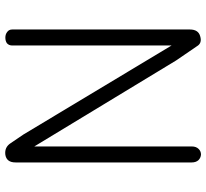

<svg xmlns="http://www.w3.org/2000/svg" viewBox="-47 -728 793 739"><g transform="rotate(-90 349.5 -358.5)"><path d="M93.8 -695.3V-16.6Q93.8 -1 102.5 8.8Q111.3 17.6 124 18.6Q136.7 18.6 145.5 9.8Q155.3 0 155.3 -16.6V-623L486.3 -77.1L541 2.9Q552.7 23.4 579.1 15.6Q605.5 8.8 605.5 -24.4V-708Q605.5 -720.7 595.7 -727.5Q586.9 -734.4 574.2 -734.4Q561.5 -734.4 552.7 -728.5Q543.9 -720.7 543.9 -708V-94.7L201.2 -665L168 -713.9Q152.3 -738.3 123 -734.4Q93.8 -729.5 93.8 -695.3Z"/></g></svg>

Font: Gulim
Style: Regular
Weight: 400
Version: Version 2.21